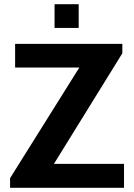

<svg xmlns="http://www.w3.org/2000/svg" viewBox="-20 -895 640 915"><path d="M28 0V-46L358 -573H52V-686H563V-641L237 -114H571V0ZM240 -762V-875H355V-762Z"/></svg>

Font: Chivo Mono SemiBold
Style: Regular
Weight: 600
Monospace: yes
Designer: Hector Gatti
Foundry: Omnibus-Type
Version: Version 1.008